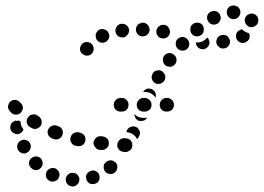

<svg xmlns="http://www.w3.org/2000/svg" viewBox="-20 -657 965 702"><path d="M220 -2Q220 3 222 8Q223 12 226 16Q230 20 234 22Q239 24 244 25Q254 25 262 18Q270 11 270 1Q271 -4 269 -9Q267 -13 264 -17Q261 -21 256 -23Q252 -25 247 -25Q236 -26 229 -19Q221 -12 220 -2ZM296 -1Q297 4 300 7Q303 11 308 14Q312 16 317 16Q322 17 327 15Q337 12 342 3Q346 -6 343 -16Q342 -21 339 -25Q335 -28 331 -31Q327 -33 322 -34Q317 -34 312 -32Q302 -29 297 -20Q292 -11 296 -1ZM164 -41Q159 -39 155 -36Q152 -33 150 -28Q146 -19 149 -9Q153 1 162 5Q167 7 172 7Q177 7 182 5Q186 4 190 0Q193 -3 195 -8Q200 -17 196 -27Q192 -36 183 -41Q178 -43 173 -43Q168 -43 164 -41ZM359 -47Q359 -42 360 -38Q362 -33 365 -29Q372 -21 383 -21Q393 -20 401 -27Q408 -34 409 -44Q410 -55 403 -63Q399 -66 395 -68Q390 -71 385 -71Q380 -71 376 -69Q371 -68 367 -64Q364 -61 361 -57Q359 -52 359 -47ZM94 -78Q90 -75 88 -70Q86 -65 86 -60Q86 -56 88 -51Q90 -46 94 -43Q101 -35 111 -35Q122 -35 129 -43Q136 -50 136 -60Q136 -71 129 -78Q122 -85 111 -85Q101 -85 94 -78ZM56 -143Q52 -141 49 -137Q45 -134 44 -129Q42 -124 43 -119Q43 -114 45 -110Q50 -101 60 -97Q70 -94 79 -99Q88 -104 91 -113Q95 -123 90 -133Q85 -142 75 -145Q66 -148 56 -143ZM456 -108Q460 -111 462 -116Q464 -120 464 -125Q464 -130 463 -135Q461 -139 458 -143Q455 -147 450 -149Q446 -151 441 -151L435 -152Q424 -152 417 -145Q409 -138 409 -128Q408 -123 410 -118Q412 -114 415 -110Q418 -106 423 -104Q427 -102 432 -102L438 -101Q443 -101 448 -103Q452 -105 456 -108ZM378 -130Q379 -141 373 -149Q366 -157 356 -158L350 -159Q340 -160 332 -154Q324 -147 322 -137Q321 -127 328 -119Q334 -110 344 -109H350Q360 -107 368 -114Q377 -120 378 -130ZM292 -142Q294 -152 289 -161Q283 -169 273 -172L268 -173Q257 -175 249 -170Q240 -164 238 -154Q235 -144 241 -135Q246 -126 256 -124L262 -123Q272 -121 281 -126Q290 -132 292 -142ZM208 -163Q212 -173 208 -182Q204 -192 194 -195L189 -197Q179 -201 170 -197Q160 -193 156 -183Q152 -174 156 -164Q161 -155 170 -151L176 -149Q185 -145 195 -149Q204 -153 208 -163ZM444 -180Q448 -190 458 -193Q468 -197 477 -193Q482 -191 485 -187Q488 -183 490 -179Q492 -174 492 -169Q491 -164 489 -160Q488 -157 486 -154Q484 -151 481 -149Q478 -154 475 -158Q468 -166 459 -170Q451 -173 442 -174Q442 -176 443 -177Q443 -179 444 -180ZM18 -186Q17 -191 18 -196Q19 -201 21 -205Q24 -209 27 -211Q31 -214 35 -216Q38 -215 41 -215Q44 -216 47 -216Q50 -216 51 -215Q53 -214 55 -213Q55 -208 56 -203Q58 -194 64 -186Q65 -185 66 -184Q64 -177 59 -173Q54 -169 48 -167Q38 -165 29 -171Q20 -176 18 -186ZM129 -197Q134 -206 132 -216Q130 -226 121 -232L116 -235Q107 -241 97 -238Q87 -236 82 -227Q79 -223 78 -218Q77 -213 78 -208Q79 -204 82 -199Q85 -195 89 -193L94 -190Q103 -184 113 -186Q123 -189 129 -197ZM501 -215Q496 -214 491 -215Q486 -215 482 -218Q477 -222 474 -228Q471 -234 471 -240Q478 -233 487 -229Q496 -226 505 -226H509Q514 -226 518 -227Q518 -226 517 -226Q517 -226 517 -225Q514 -221 510 -218Q506 -216 501 -215ZM57 -246Q60 -250 62 -255Q64 -259 64 -264Q63 -269 61 -274Q59 -278 55 -281L51 -285Q43 -292 33 -292Q23 -291 16 -284Q12 -280 11 -275Q9 -270 9 -265Q10 -261 12 -256Q14 -252 18 -248L22 -244Q29 -237 40 -238Q50 -238 57 -246ZM450 -274Q450 -284 443 -291Q436 -299 425 -299H421Q410 -299 403 -291Q396 -284 396 -274Q396 -263 403 -256Q410 -249 421 -249H425Q436 -249 443 -256Q450 -263 450 -274ZM534 -274Q534 -284 527 -291Q519 -299 509 -299H505Q494 -299 487 -291Q480 -284 480 -274Q480 -263 487 -256Q494 -249 505 -249H509Q519 -249 527 -256Q534 -263 534 -274ZM616 -274Q616 -284 609 -291Q601 -299 591 -299H589Q578 -299 571 -291Q564 -284 564 -274Q564 -263 571 -256Q578 -249 589 -249H591Q601 -249 609 -256Q616 -263 616 -274ZM535 -331Q540 -329 543 -325Q547 -322 548 -317Q550 -313 550 -309Q550 -304 549 -300Q546 -304 543 -307Q536 -314 527 -318Q518 -321 509 -321H505Q504 -321 503 -321Q506 -325 509 -328Q512 -330 516 -332Q521 -334 526 -333Q531 -333 535 -331ZM547 -353Q551 -351 556 -350Q561 -350 566 -351Q571 -352 574 -355Q578 -358 581 -362Q584 -367 584 -372Q585 -377 584 -381Q582 -386 579 -390Q576 -394 572 -397Q563 -402 553 -399Q543 -397 538 -388Q538 -388 538 -388Q538 -388 538 -388Q533 -379 535 -369Q538 -359 547 -353ZM579 -452Q574 -443 576 -433Q578 -423 586 -417Q595 -412 605 -413Q615 -415 621 -423Q627 -432 625 -442Q623 -452 615 -458Q606 -464 596 -463Q586 -461 580 -453Q580 -452 580 -452Q580 -452 579 -452ZM311 -500Q307 -502 302 -503Q297 -504 292 -503Q288 -502 283 -499Q279 -496 277 -492Q271 -483 273 -473Q275 -463 284 -458Q293 -452 303 -454Q313 -456 319 -465Q324 -474 322 -484Q320 -494 311 -500ZM626 -511Q621 -502 623 -492Q625 -482 633 -476Q641 -471 650 -472Q660 -473 666 -480Q673 -488 672 -498Q671 -508 664 -515Q656 -522 646 -522Q635 -521 628 -513Q628 -513 627 -512Q627 -511 626 -511ZM746 -500Q746 -506 744 -511Q742 -516 738 -520Q735 -516 731 -513Q724 -507 716 -504Q707 -501 697 -502Q696 -502 696 -502Q696 -492 703 -485Q709 -478 719 -477Q729 -476 737 -483Q745 -490 746 -500ZM799 -480Q810 -481 816 -490Q822 -498 821 -508Q820 -513 817 -517Q815 -522 811 -525Q807 -528 802 -529Q797 -530 792 -529Q787 -529 783 -526Q779 -524 776 -520Q773 -516 772 -511Q770 -506 771 -501Q773 -491 781 -485Q789 -478 799 -480ZM892 -517Q893 -522 893 -527Q892 -532 890 -536Q890 -536 890 -536Q880 -538 872 -544Q868 -546 865 -550Q863 -550 861 -549Q859 -548 857 -547Q847 -543 844 -533Q841 -523 845 -514Q850 -505 860 -501Q870 -498 879 -503Q883 -505 887 -509Q890 -512 892 -517ZM377 -536Q373 -546 363 -549Q354 -553 344 -549Q340 -547 336 -543Q333 -539 331 -535Q329 -530 330 -525Q330 -520 332 -515Q336 -506 346 -502Q356 -499 365 -503Q374 -507 378 -517Q382 -527 377 -536ZM601 -536Q603 -546 597 -555Q592 -564 582 -566H581Q571 -568 563 -562Q554 -556 552 -546Q550 -536 556 -527Q561 -519 571 -517Q582 -515 590 -520Q599 -526 601 -536ZM431 -520Q441 -522 447 -531Q453 -539 452 -549Q450 -559 442 -565Q434 -571 424 -570Q413 -569 407 -560Q401 -552 402 -542Q403 -537 405 -533Q408 -528 412 -525Q416 -522 420 -521Q425 -520 430 -520Q430 -520 431 -520Q431 -520 431 -520ZM519 -531Q523 -534 525 -539Q527 -543 527 -548Q527 -559 520 -566Q513 -574 502 -574Q497 -574 493 -572Q488 -570 484 -567Q481 -563 479 -559Q477 -554 477 -549Q477 -539 484 -531Q491 -524 501 -524Q506 -524 511 -526Q516 -527 519 -531ZM684 -568Q676 -562 676 -551Q675 -541 681 -533Q688 -525 699 -524Q709 -524 717 -530Q725 -537 725 -547Q726 -558 720 -566Q713 -574 702 -574Q692 -575 684 -568ZM886 -603Q883 -602 881 -599Q879 -597 878 -594Q877 -593 876 -591Q874 -586 875 -580Q876 -574 879 -569Q885 -560 895 -558Q905 -556 913 -562Q922 -567 924 -577Q926 -588 921 -596Q915 -605 905 -607Q895 -609 886 -603ZM740 -581Q745 -571 755 -568Q764 -565 774 -570Q783 -575 786 -585Q789 -594 784 -604Q779 -613 770 -616Q760 -619 751 -614H750Q741 -609 738 -600Q735 -590 740 -581ZM834 -637Q823 -637 816 -630Q809 -623 809 -612Q809 -602 816 -595Q823 -587 833 -587Q833 -587 834 -587Q834 -587 834 -587Q844 -587 851 -594Q859 -602 859 -612Q859 -622 852 -630Q844 -637 834 -637Z"/></svg>

Font: FRB American Cursive Guidelines Arrows Dotted Black
Style: Bold Italic
Weight: 900
Italic angle: -25°
Version: Version 2.0;Modular Font Editor K font №1